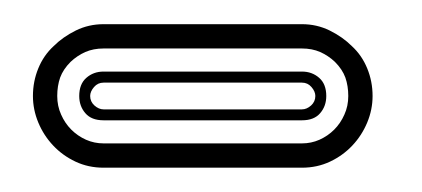

<svg xmlns="http://www.w3.org/2000/svg" viewBox="-20 -265 347 158"><path d="M228.5 -245.1Q240.7 -245.1 251.3 -239.9Q262 -234.6 269.5 -227.1Q277.8 -219.5 282.2 -208.7Q286.6 -198 286.6 -186Q286.6 -174.8 282.2 -164.2Q277.8 -153.6 270 -145.3Q262.2 -137 251.6 -132Q241 -127 228.5 -127H65.2Q52.7 -127 42.1 -132Q31.5 -137 23.7 -145.3Q15.9 -153.6 11.5 -164.2Q7.1 -174.8 7.1 -186Q7.1 -198 11.5 -208.7Q15.9 -219.5 24.2 -227.1Q31.7 -234.6 42.4 -239.9Q53 -245.1 65.2 -245.1ZM27.1 -186Q27.1 -177.7 30.3 -170.7Q33.4 -163.6 38.7 -158.3Q43.9 -153.1 50.8 -150Q57.6 -147 65.2 -147H228.5Q236.1 -147 242.9 -150Q249.8 -153.1 255 -158.3Q260.3 -163.6 263.4 -170.7Q266.6 -177.7 266.6 -186Q266.6 -194.3 264.2 -201.2Q261.7 -208 255.6 -214.1Q250.2 -219.2 243.5 -222.2Q236.8 -225.1 228.5 -225.1H65.2Q56.9 -225.1 50.2 -222.2Q43.5 -219.2 38.1 -214.1Q32 -208 29.5 -201.2Q27.1 -194.3 27.1 -186ZM45.2 -186Q45.2 -195.8 51 -200.9Q56.9 -206.1 65.2 -206.1H228.5Q236.8 -206.1 242.7 -200.9Q248.5 -195.8 248.5 -186Q248.5 -177.7 243.5 -171.9Q238.5 -166 228.5 -166H65.2Q55.2 -166 50.2 -171.9Q45.2 -177.7 45.2 -186ZM228.5 -175Q232.4 -175 236 -178.2Q239.5 -181.4 239.5 -186Q239.5 -189.7 236.3 -193.4Q233.2 -197 228.5 -197H65.2Q60.5 -197 57.4 -193.4Q54.2 -189.7 54.2 -186Q54.2 -181.4 57.7 -178.2Q61.3 -175 65.2 -175Z"/></svg>

Font: TafelwerkOT
Style: Regular
Weight: 400
Designer: Peter Wiegel
Foundry: Peter Wiegel, based on an original design named Oxford by Christine Lord, 1969
Version: Version 1.000